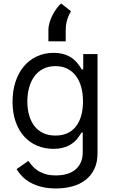

<svg xmlns="http://www.w3.org/2000/svg" viewBox="-20 -852 649 1088"><path d="M296.9 215.9Q251.1 215.9 215.4 206.9Q179.7 197.8 152.5 182.7Q125.4 167.6 106 147.7Q86.6 127.8 73.9 106.5L140.6 59.7Q149.1 71 160.7 85.2Q172.2 99.4 190 112Q207.7 124.6 233.7 133.3Q259.6 142 296.9 142Q329.9 142 357.8 134.2Q385.7 126.4 405.9 110.1Q426.1 93.8 437.5 68.9Q448.9 44 448.9 9.9V-100.9H441.8Q437.1 -93.4 430.9 -83.6Q424.7 -73.9 416 -63.6Q407.3 -53.3 395.2 -43.5Q383.2 -33.7 367 -25.9Q350.9 -18.1 330.1 -13.3Q309.3 -8.5 282.7 -8.5Q233.3 -8.5 190.9 -26.3Q148.4 -44 117.4 -78.1Q86.3 -112.2 68.7 -161.9Q51.1 -211.6 51.1 -275.6Q51.1 -338.4 68.2 -389.6Q85.2 -440.7 115.9 -476.9Q146.7 -513.1 189.6 -532.8Q232.6 -552.6 284.1 -552.6Q310.7 -552.6 331.5 -547.6Q352.3 -542.6 368.4 -534.6Q384.6 -526.6 396.7 -516.3Q408.7 -506 417.4 -495.7Q426.1 -485.4 432.4 -475.7Q438.6 -465.9 443.2 -458.8H451.7V-545.5H532.7V15.6Q532.7 68.5 514.2 106.4Q495.7 144.2 463.8 168.5Q431.8 192.8 388.8 204.4Q345.9 215.9 296.9 215.9ZM294 -83.8Q332 -83.8 361.2 -96.9Q390.3 -110.1 410 -135.1Q429.7 -160.2 440 -196Q450.3 -231.9 450.3 -277Q450.3 -321.4 440.3 -358.1Q430.4 -394.9 410.7 -421.3Q391 -447.8 361.7 -462.5Q332.4 -477.3 294 -477.3Q254.3 -477.3 224.3 -461.6Q194.2 -446 174.5 -418.9Q154.8 -391.7 144.9 -355.1Q134.9 -318.5 134.9 -277Q134.9 -234.4 145.1 -198.9Q155.2 -163.4 175.1 -137.8Q195 -112.2 224.8 -98Q254.6 -83.8 294 -83.8ZM254.3 -680.4Q254.3 -702.8 261.2 -725.5Q268.1 -748.2 278.8 -768.6Q289.4 -789.1 302.2 -805.8Q315 -822.4 326.7 -832.4L382.1 -788.4Q373.6 -773.4 367.9 -759.8Q362.2 -746.1 358.7 -732.8Q355.1 -719.5 353.7 -705.6Q352.3 -691.8 352.3 -676.1V-617.9H254.3Z"/></svg>

Font: Fast_Sans-Dotted
Style: Regular
Weight: 400
Version: Version 3.018